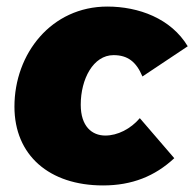

<svg xmlns="http://www.w3.org/2000/svg" viewBox="-20 -551 593 585"><path d="M294 14C382 14 452 -14 511 -69L406 -191C378 -158 338 -138 301 -138C260 -138 226 -166 226 -232C226 -310 264 -383 326 -383C369 -383 395 -363 414 -318L552 -410C501 -495 402 -531 307 -531C137 -531 24 -388 24 -226C24 -78 130 14 294 14Z"/></svg>

Font: Fixel Display Black
Style: Italic
Weight: 900
Italic angle: -10°
Designer: AlfaBravo + MacPaw
Foundry: Kyrylo Tkachov, Marchela Mozhyna, Serhii Makarenko, Maria Weinstein, Zakhar Kryvoshyya
Version: Version 1.210;Glyphs 3.2 (3217)